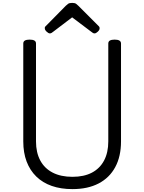

<svg xmlns="http://www.w3.org/2000/svg" viewBox="-20 -1289 998 1328"><path d="M481 19Q401 19 338 -3Q275 -25 231 -68Q187 -111 164 -172Q141 -233 141 -311V-988Q141 -1002 152 -1008.5Q163 -1015 185 -1015Q207 -1015 218 -1008.5Q229 -1002 229 -988V-311Q229 -234 258.5 -179Q288 -124 344.5 -95Q401 -66 481 -66Q561 -66 616 -95Q671 -124 700 -179Q729 -234 729 -311V-988Q729 -1002 740 -1008.5Q751 -1015 773 -1015Q817 -1015 817 -988V-311Q817 -207 777 -133Q737 -59 662 -20Q587 19 481 19ZM325 -1058Q315 -1058 302.5 -1070Q290 -1082 290 -1092Q290 -1095 290 -1099Q290 -1103 296 -1108L435 -1249Q442 -1256 451 -1262.5Q460 -1269 479 -1269Q498 -1269 506.5 -1262.5Q515 -1256 522 -1249L663 -1108Q668 -1103 668.5 -1099Q669 -1095 669 -1092Q669 -1082 656.5 -1070Q644 -1058 634 -1058Q627 -1058 622 -1061.5Q617 -1065 609 -1071L479 -1169L350 -1071Q343 -1065 337 -1061.5Q331 -1058 325 -1058Z"/></svg>

Font: Playwrite ES Deco
Style: Regular
Weight: 400
Designer: Veronika Burian, José Scaglione
Foundry: TypeTogether
Version: Version 1.002